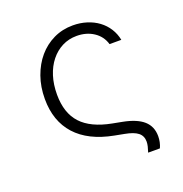

<svg xmlns="http://www.w3.org/2000/svg" viewBox="-123 -658 846 890"><g transform="rotate(-20 300.0 -213.0)"><path d="M93 -273Q93 -333 111 -383.5Q129 -434 160.5 -471Q192 -508 235.5 -529Q279 -550 331 -550Q367 -550 399 -540Q431 -530 456 -511.5Q481 -493 497.5 -467Q514 -441 520 -410H462Q450 -451 414.5 -474.5Q379 -498 331 -498Q292 -498 259.5 -481.5Q227 -465 203 -435Q179 -405 166 -364Q153 -323 153 -273Q153 -182 200.5 -130.5Q248 -79 348 -60L395 -51Q463 -38 495.5 -9Q528 20 528 68Q528 82 525 96.5Q522 111 516 124H458Q463 109 466 96.5Q469 84 469 73Q469 45 449 29Q429 13 385 5L338 -4Q217 -27 155 -95.5Q93 -164 93 -273Z"/></g></svg>

Font: CommitMonoV142 ExtLt
Style: Regular
Weight: 200
Monospace: yes
Designer: Eigil Nikolajsen
Foundry: Eigil Nikolajsen
Version: Version 1.142